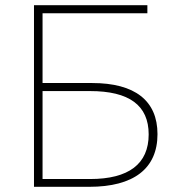

<svg xmlns="http://www.w3.org/2000/svg" viewBox="-20 -720 690 740"><path d="M111 0H324C495 0 587 -70 587 -203C587 -332 500 -400 335 -400H144V-669H548V-700H111ZM327 -30H144V-369H327C478 -369 553 -314 553 -202C553 -88 476 -30 327 -30Z"/></svg>

Font: Chess Sans ExtraLight
Style: Regular
Weight: 275
Designer: Wolf Bōese
Foundry: Wolf Bōese
Version: Version 7.223;Glyphs 3.3 (3306)